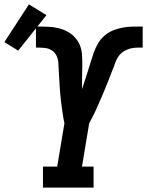

<svg xmlns="http://www.w3.org/2000/svg" viewBox="-108 -856 671 876"><path d="M88 0V-96H153L186 -294Q182 -311 179.5 -328Q177 -345 174.5 -362Q172 -379 170 -396.5Q168 -414 166.5 -431.5Q165 -449 164 -466Q163 -483 162 -500.5Q161 -518 160 -536Q159 -554 158 -571Q157 -588 149 -603.5Q141 -619 126.5 -627.5Q112 -636 94 -637.5Q76 -639 59 -639H58Q58 -639 58 -639Q58 -639 57 -639H56V-735H57Q57 -735 58 -735Q59 -735 59 -735H60Q60 -735 60.5 -735Q61 -735 61 -735Q89 -735 116.5 -733.5Q144 -732 169.5 -724.5Q195 -717 216 -701.5Q237 -686 250 -663Q263 -640 265.5 -613Q268 -586 267.5 -558.5Q267 -531 266.5 -503.5Q266 -476 266 -449Q273 -470 280 -491Q287 -512 293.5 -533Q300 -554 306.5 -575.5Q313 -597 320.5 -618Q328 -639 340 -659Q352 -679 369.5 -694Q387 -709 408.5 -717.5Q430 -726 451.5 -730Q473 -734 494.5 -734.5Q516 -735 538 -735Q538 -735 538.5 -735Q539 -735 539 -735H541Q541 -735 541.5 -735Q542 -735 542 -735H543V-639H542Q528 -639 513 -638.5Q498 -638 484 -634Q470 -630 456.5 -621.5Q443 -613 433.5 -600Q424 -587 419 -573Q414 -559 409 -545L408 -544Q396 -512 383.5 -480.5Q371 -449 357.5 -417.5Q344 -386 330 -355Q316 -324 299 -294L266 -96H319V0ZM-25 -625 -88 -664 24 -836 104 -787Z"/></svg>

Font: Iosevka Slab
Style: Bold Italic
Weight: 700
Italic angle: -9°
Monospace: yes
Designer: Belleve Invis
Foundry: Belleve Invis
Version: Version 11.1.0; ttfautohint (v1.8.3)